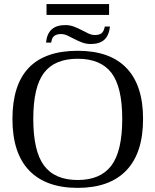

<svg xmlns="http://www.w3.org/2000/svg" viewBox="-20 -911 762 941"><path d="M143.1 -328.1Q143.1 -170.4 195.8 -99.6Q248.5 -28.8 360.8 -28.8Q472.7 -28.8 525.9 -99.6Q579.1 -170.4 579.1 -328.1Q579.1 -484.9 526.1 -554Q473.1 -623 360.8 -623Q248 -623 195.6 -554Q143.1 -484.9 143.1 -328.1ZM41 -328.1Q41 -662.1 360.8 -662.1Q519 -662.1 600.1 -577.4Q681.2 -492.7 681.2 -328.1Q681.2 -161.1 599.1 -75.7Q517.1 9.8 360.8 9.8Q205.1 9.8 123 -75.4Q41 -160.6 41 -328.1ZM208 -837.9V-891.1H514.6V-837.9ZM424.8 -695.3Q401.9 -695.3 382.1 -702.9Q362.3 -710.4 344.7 -719.7Q327.1 -729 311 -736.6Q294.9 -744.1 278.8 -744.1Q263.7 -744.1 253.9 -739.7Q244.1 -735.4 239 -727.8Q233.9 -720.2 230.5 -702.1H205.6Q213.4 -788.1 299.8 -788.1Q322.8 -788.1 342.5 -780.5Q362.3 -772.9 379.9 -763.7Q397.5 -754.4 413.6 -746.8Q429.7 -739.3 445.3 -739.3Q465.8 -739.3 477.3 -747.8Q488.8 -756.3 493.7 -780.8H519Q513.7 -735.8 490.5 -715.6Q467.3 -695.3 424.8 -695.3Z"/></svg>

Font: Times New Roman
Style: Regular
Weight: 400
Designer: Steve Matteson
Foundry: Ascender Corporation
Version: Version 2.00.3